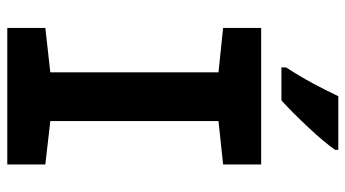

<svg xmlns="http://www.w3.org/2000/svg" viewBox="-236 -736 971 540"><g transform="rotate(90 250.0 -465.5)"><path d="M58 0V-107L183 -121V-594L58 -607V-714H442V-607L320 -594V-121L442 -107V0ZM169 -771H262Q297 -803 339 -848Q381 -893 401 -922V-931H250Q234 -897 214.5 -860.5Q195 -824 169 -784Z"/></g></svg>

Font: Noto Sans Mono Condensed Extra
Style: Regular
Weight: 800
Width: 3
Designer: Monotype Design Team
Foundry: Monotype Imaging Inc.
Version: Version 1.900